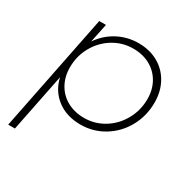

<svg xmlns="http://www.w3.org/2000/svg" viewBox="-161 -673 1001 1015"><g transform="rotate(30 339.0 -165.0)"><path d="M631 -294Q631 -212 593.5 -144Q556 -76 491 -36.5Q426 3 349 3Q264 3 206 -41Q148 -85 131 -160L60 194H19L162 -521H203L179 -406Q217 -462 275.5 -493Q334 -524 402 -524Q469 -524 521 -495Q573 -466 602 -413.5Q631 -361 631 -294ZM150 -232Q150 -175 175 -130.5Q200 -86 245 -61.5Q290 -37 348 -37Q413 -37 468.5 -71Q524 -105 556.5 -163.5Q589 -222 589 -291Q589 -348 564 -392Q539 -436 494.5 -460.5Q450 -485 392 -485Q326 -485 270.5 -451Q215 -417 182.5 -359Q150 -301 150 -232Z"/></g></svg>

Font: Gontserrat ExtraLight
Style: Italic
Weight: 275
Italic angle: -11.3°
Designer: Julieta Ulanovsky
Foundry: Julieta Ulanovsky
Version: Version 6.001